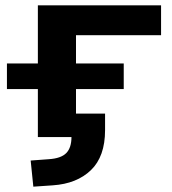

<svg xmlns="http://www.w3.org/2000/svg" viewBox="-20 -514 644 720"><path d="M105 186 95 88 163 83Q209 80 228.5 60Q248 40 248 0H122V-180H6V-276H122V-494H584V-382H265V-276H444V-180H265V-88H374V-26Q374 73 321 124Q268 175 178 181Z"/></svg>

Font: Nunito Sans 10pt Expanded
Style: Bold
Weight: 700
Width: 7
Designer: Vernon Adams
Foundry: Vernon Adams
Version: Version 3.101;gftools[0.9.27]